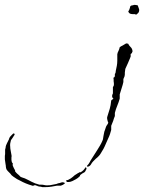

<svg xmlns="http://www.w3.org/2000/svg" viewBox="-425 -445 592 789"><path d="M135 -385Q132 -385 131 -386Q131 -387 129 -387H120Q115 -387 109 -389Q104 -392 102 -398Q106 -402 109 -413Q109 -423 120 -423Q121 -424 123 -424Q123 -424 124 -424Q125 -424 126 -425Q130 -425 133.5 -424.5Q137 -424 141 -423L146 -409Q147 -407 147 -403Q147 -398 144 -393L140 -389Q138 -388 135 -385ZM-66 240Q-68 238 -68 237Q-60 229 -56 221Q-54 216 -51 212Q-48 208 -46 204L-25 171Q-20 163 -14 153Q-8 143 -4 133Q-2 129 -1.5 124.5Q-1 120 0 115Q1 110 2 104.5Q3 99 4 95Q5 93 6 90Q7 87 8 84Q9 81 10 78Q11 75 12 73L16 67Q18 65 20 59Q18 56 16 47Q16 45 15.5 43.5Q15 42 15 40Q15 37 17 31L26 2Q30 -11 32 -32Q33 -33 34 -34Q35 -35 36 -36Q39 -36 41 -40Q33 -45 37 -57Q37 -58 38 -59Q39 -60 39 -61V-87Q41 -89 41 -91Q43 -93 43 -96Q43 -100 43 -103.5Q43 -107 42 -111Q42 -115 42 -118.5Q42 -122 41 -126H43Q47 -130 47 -132V-141Q49 -143 50 -147Q50 -152 51 -155Q52 -160 53 -164.5Q54 -169 55 -174Q56 -179 56.5 -185Q57 -191 57 -196V-222Q58 -229 62 -236Q64 -240 65 -243.5Q66 -247 67 -251Q70 -253 73 -255Q76 -257 79 -258L94 -267Q97 -265 98 -266Q101 -266 102 -265Q102 -265 104 -261Q105 -261 105 -260Q105 -259 106 -258L115 -248Q118 -245 120 -234Q118 -232 118 -230Q118 -228 116 -226L112 -223V-213Q111 -212 109 -205L100 -184L90 -162Q89 -158 89 -154.5Q89 -151 88 -147Q88 -143 88 -139.5Q88 -136 87 -132Q86 -130 85 -127Q84 -124 82 -120V-108Q81 -102 79 -96Q77 -90 75 -83Q73 -76 71 -70Q69 -64 67 -57V-40Q65 -33 62.5 -25.5Q60 -18 57 -11Q54 -4 51.5 3.5Q49 11 47 19V32Q43 41 40 52L32 72V89Q30 97 27 106Q24 115 20 123L5 157Q3 162 0 167Q-3 172 -6 177Q-9 182 -12 187Q-15 192 -19 196Q-22 199 -25 202Q-28 205 -31 207L-43 219Q-45 221 -47.5 224.5Q-50 228 -52 232Q-58 240 -66 240ZM-251 324Q-257 322 -260 322Q-264 322 -270 320Q-272 318 -275 318Q-278 316 -282 316L-286 317Q-289 320 -292 318Q-320 310 -343 297L-355 291L-370 281Q-378 276 -383 268L-393 258Q-399 252 -400 246Q-401 243 -401 239Q-401 234 -402 231L-405 210V204Q-405 199 -405 195.5Q-405 192 -404 188V170L-402 162Q-402 158 -400 152Q-399 150 -398 147.5Q-397 145 -396 143Q-393 138 -391 133L-388 127Q-388 125 -386 121Q-385 118 -379 112L-370 103Q-369 103 -368 104H-366Q-365 105 -365 109L-368 113Q-370 117 -371 118L-375 124Q-376 126 -377.5 127.5Q-379 129 -380 131Q-382 138 -383 144.5Q-384 151 -383 158Q-383 165 -381.5 172Q-380 179 -379 186Q-378 190 -377.5 194Q-377 198 -378 202V207Q-378 209 -378 212Q-378 215 -377 218Q-377 222 -373 226Q-371 228 -373 231Q-373 235 -372 237Q-371 239 -370 241.5Q-369 244 -368 246Q-364 252 -363 255V259Q-361 262 -358.5 264.5Q-356 267 -354 269Q-351 271 -348 274Q-345 277 -343 279L-340 282L-332 285L-323 288Q-315 292 -308.5 295Q-302 298 -295 302Q-282 309 -263 314H-254Q-248 314 -245 315Q-233 318 -219 316Q-212 315 -206 313.5Q-200 312 -193 311Q-192 310 -188 309Q-182 307 -178 307Q-176 305 -173.5 305Q-171 305 -169 304Q-164 304 -163 305Q-159 305 -158 309H-159Q-165 315 -175 318H-191L-213 322Q-219 323 -225.5 323.5Q-232 324 -239 324ZM-150 303Q-153 300 -153 296Q-152 295 -148 295Q-145 295 -143 293Q-134 289 -126 282Q-122 278 -118 275Q-114 272 -110 270Q-106 268 -104 266Q-102 266 -99 263H-94Q-81 256 -74 243H-71Q-71 245 -70 246Q-70 248 -69 249Q-71 251 -73 256Q-75 261 -78 263L-87 268L-95 274Q-96 275 -96 276Q-96 278 -97 279Q-99 281 -103 284.5Q-107 288 -114 292Q-130 301 -136 302Q-140 302 -143 303Z"/></svg>

Font: Estonia
Style: Regular
Weight: 400
Designer: Robert E. Leuschke
Foundry: Robert E. Leuschke
Version: Version 1.014; ttfautohint (v1.8.3)